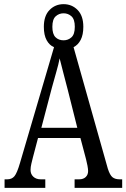

<svg xmlns="http://www.w3.org/2000/svg" viewBox="-20 -904 608 924"><path d="M2 0V-41H15Q37 -41 49.5 -56Q62 -71 76 -119L240 -677Q218 -686 204.5 -710.5Q191 -735 191 -775Q191 -828 218.5 -856Q246 -884 286 -884Q326 -884 353.5 -856Q381 -828 381 -775Q381 -737 368.5 -712.5Q356 -688 334 -677L499 -92Q509 -61 521.5 -51Q534 -41 556 -41H568V0H339V-41H361Q381 -41 392.5 -52Q404 -63 404 -81Q404 -90 401 -106.5Q398 -123 394 -138L367 -240H163L138 -145Q135 -133 131 -116.5Q127 -100 127 -86Q127 -66 140.5 -53.5Q154 -41 176 -41H198V0ZM286 -710Q308 -710 324 -724.5Q340 -739 340 -775Q340 -811 324 -825.5Q308 -840 286 -840Q264 -840 248 -825.5Q232 -811 232 -775Q232 -740 247 -725Q262 -710 286 -710ZM179 -289H352L306 -472Q294 -518 284 -556.5Q274 -595 267 -623Q262 -596 251 -558Q240 -520 230 -483Z"/></svg>

Font: Noto Serif Bengali ExtraCondensed
Style: Regular
Weight: 400
Width: 2
Designer: Juan Bruce, Universal Thirst, Indian Type Foundry and the Monotype Design Team.
Foundry: Monotype Imaging Inc.
Version: Version 2.003; ttfautohint (v1.8.4.7-5d5b)